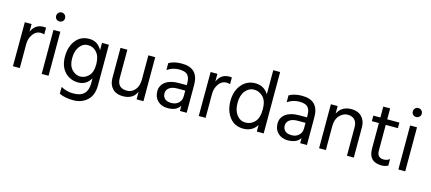

<svg xmlns="http://www.w3.org/2000/svg" viewBox="-63 -1331 4792 2136"><g transform="rotate(15 2333.5 -263.0)"><path d="M151 0H72L73 -507H151V-418Q191 -512 289 -512Q307 -512 317 -510V-432Q296 -439 274 -439Q221 -439 186 -390Q151 -341 151 -277Z M479 -703Q494 -688 494 -666Q494 -644 479 -629.5Q464 -615 442 -615Q420 -615 405.5 -629.5Q391 -644 391 -666Q391 -688 405.5 -703Q420 -718 442 -718Q464 -718 479 -703ZM482 0H403V-507H482Z M820.5 -443Q761 -443 723 -391.5Q685 -340 685 -256Q685 -172 727 -127.5Q769 -83 823 -83Q877 -83 919.5 -125.5Q962 -168 962 -258.5Q962 -349 921 -396Q880 -443 820.5 -443ZM1041 -41Q1041 75 977 133.5Q913 192 816.5 192Q720 192 655 161V82Q719 119 799 119Q962 119 962 -42V-99Q912 -13 819 -13Q726 -13 664.5 -77Q603 -141 603 -254.5Q603 -368 660 -441Q717 -514 815 -514Q913 -514 962 -423V-507H1041Z M1575 0H1496V-88Q1456 6 1337 6Q1262 6 1218.5 -38.5Q1175 -83 1175 -158V-507H1254V-178Q1254 -123 1282 -94Q1310 -65 1365.5 -65Q1421 -65 1458.5 -109Q1496 -153 1496 -228V-507H1575Z M1853 5Q1782 5 1738.5 -37Q1695 -79 1695 -147.5Q1695 -216 1750.5 -256.5Q1806 -297 1902 -297H1994V-323Q1994 -383 1967 -413.5Q1940 -444 1867.5 -444Q1795 -444 1732 -401V-480Q1789 -515 1882 -515Q2073 -515 2073 -321V0H1995V-60Q1956 5 1853 5ZM1994 -169V-234H1906Q1842 -234 1810 -209Q1778 -184 1778 -146Q1778 -108 1803 -84.5Q1828 -61 1879 -61Q1930 -61 1962 -91.5Q1994 -122 1994 -169Z M2291 0H2212L2213 -507H2291V-418Q2331 -512 2429 -512Q2447 -512 2457 -510V-432Q2436 -439 2414 -439Q2361 -439 2326 -390Q2291 -341 2291 -277Z M2960 0H2881V-75Q2827 8 2725.5 8Q2624 8 2566.5 -67Q2509 -142 2509 -255Q2509 -368 2570 -441.5Q2631 -515 2728.5 -515Q2826 -515 2881 -430V-707H2960ZM2732.5 -443Q2674 -443 2632.5 -392.5Q2591 -342 2591 -254Q2591 -166 2631 -115Q2671 -64 2732.5 -64Q2794 -64 2837.5 -110Q2881 -156 2881 -254.5Q2881 -353 2836 -398Q2791 -443 2732.5 -443Z M3238 5Q3167 5 3123.5 -37Q3080 -79 3080 -147.5Q3080 -216 3135.5 -256.5Q3191 -297 3287 -297H3379V-323Q3379 -383 3352 -413.5Q3325 -444 3252.5 -444Q3180 -444 3117 -401V-480Q3174 -515 3267 -515Q3458 -515 3458 -321V0H3380V-60Q3341 5 3238 5ZM3379 -169V-234H3291Q3227 -234 3195 -209Q3163 -184 3163 -146Q3163 -108 3188 -84.5Q3213 -61 3264 -61Q3315 -61 3347 -91.5Q3379 -122 3379 -169Z M3998 0H3919V-328Q3919 -384 3890.5 -413.5Q3862 -443 3810.5 -443Q3759 -443 3717.5 -399Q3676 -355 3676 -277V0H3598V-507H3676V-419Q3721 -514 3836 -514Q3910 -514 3954 -469Q3998 -424 3998 -349Z M4318 5Q4168 5 4168 -148V-443H4087V-507H4168V-633H4247V-507H4387V-443H4247V-146Q4247 -65 4323 -65Q4362 -65 4392 -88V-13Q4359 5 4318 5Z M4587 -703Q4602 -688 4602 -666Q4602 -644 4587 -629.5Q4572 -615 4550 -615Q4528 -615 4513.5 -629.5Q4499 -644 4499 -666Q4499 -688 4513.5 -703Q4528 -718 4550 -718Q4572 -718 4587 -703ZM4590 0H4511V-507H4590Z"/></g></svg>

Font: Hind Jalandhar
Style: Regular
Weight: 400
Designer: Namrata Goyal
Foundry: Indian Type Foundry
Version: Version 0.702;PS 1.0;hotconv 1.0.81;makeotf.lib2.5.63406